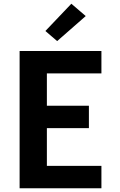

<svg xmlns="http://www.w3.org/2000/svg" viewBox="-20 -1008 640 1028"><path d="M85 0V-735H523V-615H231V-442H456V-322H231V-120H523V0ZM286 -788 223 -842 362 -988 439 -922Z"/></svg>

Font: Iosevka Aile Heavy
Style: Regular
Weight: 900
Designer: Belleve Invis
Foundry: Belleve Invis
Version: Version 31.1.0; ttfautohint (v1.8.4)